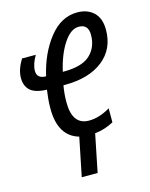

<svg xmlns="http://www.w3.org/2000/svg" viewBox="-111 -618 686 876"><g transform="rotate(-15 231.5 -180.0)"><path d="M329 -481Q374 -481 374 -431Q374 -373 336 -337Q298 -301 211 -301H206Q224 -380 257.5 -430.5Q291 -481 329 -481ZM240 186 276 8Q323 3 365 -20V-86Q313 -55 265 -55Q186 -55 186 -162Q186 -203 193 -241H200Q314 -241 380 -293Q446 -345 446 -436Q446 -490 416.5 -518Q387 -546 339 -546Q263 -546 207 -475.5Q151 -405 127 -301Q84 -301 84 -338Q84 -368 107 -408H42Q14 -362 14 -323Q14 -285 37 -264Q60 -243 115 -241Q112 -221 110 -199Q108 -177 108 -153Q108 -23 202 4L165 186Z"/></g></svg>

Font: Noto Sans Display Condensed
Style: Italic
Weight: 400
Width: 3
Designer: Monotype Design team
Foundry: Monotype Imaging Inc.
Version: 1.000